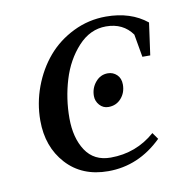

<svg xmlns="http://www.w3.org/2000/svg" viewBox="-60 -511 572 577"><g transform="rotate(-10 226.5 -222.5)"><path d="M50.8 -178.2Q50.8 -231 69.3 -280.8Q87.9 -330.6 120.1 -368.4Q152.3 -406.2 199.2 -429.2Q246.1 -452.1 298.8 -452.1Q374.5 -452.1 423.8 -412.1L410.2 -314H386.2L374 -383.8Q346.2 -422.9 293.9 -422.9Q245.6 -422.9 209 -383.1Q172.4 -343.3 155.3 -286.6Q138.2 -230 138.2 -169.9Q138.2 -109.9 163.8 -71Q189.5 -32.2 240.2 -32.2Q317.9 -32.2 376 -83L390.1 -63Q318.8 6.8 226.1 6.8Q146 6.8 98.4 -45.7Q50.8 -98.1 50.8 -178.2ZM222.2 -223.1Q222.2 -247.1 237.3 -265.1Q252.4 -283.2 274.9 -283.2Q291 -283.2 302.5 -272.2Q314 -261.2 314 -242.2Q314 -217.3 298.8 -200.2Q283.7 -183.1 259.8 -183.1Q243.7 -183.1 232.9 -195.3Q222.2 -207.5 222.2 -223.1Z"/></g></svg>

Font: Dihjauti
Style: Bold Italic
Weight: 700
Italic angle: -9°
Designer: T. Christopher White
Version: Version 3.0.0